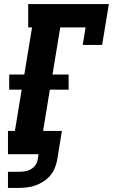

<svg xmlns="http://www.w3.org/2000/svg" viewBox="-20 -755 553 940"><path d="M19 165V86H71Q85 86 100 84Q115 82 128.5 75Q142 68 152 55.5Q162 43 164 28L169 0H19V-114H53L86 -316H25V-390H99L137 -621H118V-735H513L480 -535H385L399 -621H275L237 -390H316V-316H224L191 -114H283L260 28Q256 49 248 68.5Q240 88 225.5 105Q211 122 192 134Q173 146 153 153Q133 160 112 162.5Q91 165 71 165Z"/></svg>

Font: Iosevka Curly Slab HvObl
Style: Regular
Weight: 900
Italic angle: -9°
Monospace: yes
Designer: Belleve Invis
Foundry: Belleve Invis
Version: Version 11.1.0; ttfautohint (v1.8.3)